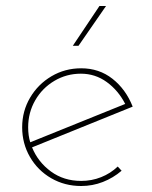

<svg xmlns="http://www.w3.org/2000/svg" viewBox="-20 -615 507 641"><path d="M373 -59 386 -45Q358 -21 323.5 -7.5Q289 6 251 6Q196 6 151 -20Q106 -46 80 -91Q54 -136 54 -190Q54 -244 80.5 -289Q107 -334 152 -360.5Q197 -387 251 -387Q311 -387 355.5 -352Q400 -317 423 -259L87 -123Q107 -74 150 -42.5Q193 -11 251 -11Q286 -11 317.5 -23.5Q349 -36 373 -59ZM74 -190Q74 -162 81 -140L398 -268Q375 -313 336.5 -341Q298 -369 250 -369Q202 -369 161.5 -345Q121 -321 97.5 -280Q74 -239 74 -190ZM242 -462H223L312 -595H334Z"/></svg>

Font: Josefin Sans Thin
Style: Regular
Weight: 250
Designer: Santiago Orozco
Foundry: Typemade
Version: Version 2.000